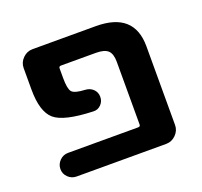

<svg xmlns="http://www.w3.org/2000/svg" viewBox="-97 -630 781 741"><g transform="rotate(-20 293.5 -260.0)"><path d="M386 -97Q395 -97 395 -105V-363Q395 -396 380.5 -409.5Q366 -423 331 -423H188Q179 -423 179 -415V-375Q179 -331 189.5 -318Q200 -305 244 -303Q263 -302 276 -289.5Q289 -277 289 -258Q289 -239 276 -226Q263 -213 245 -214Q125 -218 87 -251Q49 -284 49 -375V-463Q49 -486 66 -503Q83 -520 106 -520H366Q523 -520 523 -380V-57Q523 -34 506 -17Q489 0 466 0H98Q78 0 63.5 -14Q49 -28 49 -48Q49 -68 63.5 -82.5Q78 -97 98 -97Z"/></g></svg>

Font: Rounded Mplus 1c Bold
Style: Bold
Weight: 700
Version: Version 1.059.20150529